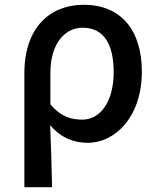

<svg xmlns="http://www.w3.org/2000/svg" viewBox="-20 -584 664 804"><path d="M82 200H198C196 108 194 35 190 -60C236 -5 292 14 347 14C463 14 574 -95 574 -284C574 -458 486 -564 331 -564C192 -564 82 -472 82 -276ZM325 -83C281 -83 237 -93 191 -147V-279C191 -403 253 -468 326 -468C416 -468 456 -397 456 -282C456 -154 397 -83 325 -83Z"/></svg>

Font: Noto Sans CJK HK Medium
Style: Regular
Weight: 500
Designer: Ryoko NISHIZUKA 西塚涼子 (kana, bopomofo & ideographs); Paul D. Hunt (Latin, Greek & Cyrillic); Sandoll Communications 산돌커뮤니
Foundry: Adobe
Version: Version 2.004;hotconv 1.0.118;makeotfexe 2.5.65603